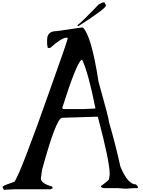

<svg xmlns="http://www.w3.org/2000/svg" viewBox="-20 -1666 1272 1705"><path d="M714.8 -1422.9Q792 -1350.6 854.5 -942.4Q948.2 -610.4 948.2 -581.1Q1009.8 -368.2 1048.8 -187.5Q1114.3 -28.3 1187.5 -28.3L1204.1 -9.8V4.9H1159.2L1098.6 9.8L1026.4 4.9H920.9Q879.9 4.9 876 -9.8V-13.7Q948.2 -65.4 948.2 -76.2L954.1 -115.2V-120.1Q954.1 -233.4 848.6 -629.9L532.2 -620.1Q479.5 -620.1 353.5 -158.2L342.8 -81.1Q342.8 -37.1 442.4 -9.8L448.2 4.9L431.6 14.6H109.4L14.6 19.5L3.9 0V-9.8Q16.6 -21.5 109.4 -52.7Q170.9 -150.4 420.9 -860.4Q582 -1309.6 582 -1331.1H570.3Q526.4 -1331.1 425.8 -1240.2H404.3L398.4 -1273.4V-1312.5Q398.4 -1389.6 481.4 -1389.6ZM532.2 -706.1 543 -697.3H714.8L826.2 -702.1V-710.9Q765.6 -1014.6 710 -1134.8H704.1Q659.2 -1106.4 532.2 -706.1ZM904.3 -1645.5Q910.2 -1645.5 920.9 -1618.2Q920.9 -1589.8 675.8 -1433.6H672.9L668.9 -1436.5V-1443.4Q715.8 -1478.5 855.5 -1626Q888.7 -1645.5 904.3 -1645.5Z"/></svg>

Font: EG Dragon Caps 
Style: Regular
Weight: 400
Designer: Bill Roach / W.K. Roach
Version: Version 1.00 April 18, 2012, initial release